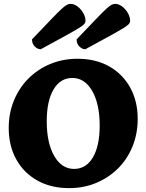

<svg xmlns="http://www.w3.org/2000/svg" viewBox="-20 -958 755 990"><path d="M336 12Q243 12 173 -27Q103 -66 64 -136Q25 -206 25 -298Q25 -374 51.5 -439Q78 -504 126 -552.5Q174 -601 239 -628Q304 -655 380 -655Q473 -655 542.5 -616Q612 -577 651 -507Q690 -437 690 -345Q690 -269 663.5 -203.5Q637 -138 589 -90Q541 -42 476.5 -15Q412 12 336 12ZM362 -87Q424 -87 459 -146.5Q494 -206 494 -310Q494 -422 455.5 -489Q417 -556 353 -556Q291 -556 256 -496.5Q221 -437 221 -333Q221 -221 259.5 -154Q298 -87 362 -87ZM190 -704Q174 -704 159.5 -718Q145 -732 145 -755Q208 -821 243.5 -858Q279 -895 297.5 -912Q316 -929 325.5 -933.5Q335 -938 344 -938Q362 -938 380 -924.5Q398 -911 409.5 -890.5Q421 -870 421 -850Q421 -843 415.5 -835.5Q410 -828 388.5 -814.5Q367 -801 320 -775Q273 -749 190 -704ZM420 -704Q404 -704 389.5 -718Q375 -732 375 -755Q438 -821 473.5 -858Q509 -895 527.5 -912Q546 -929 555.5 -933.5Q565 -938 574 -938Q592 -938 610 -924.5Q628 -911 639.5 -890.5Q651 -870 651 -850Q651 -843 645.5 -835.5Q640 -828 618.5 -814.5Q597 -801 550 -775Q503 -749 420 -704Z"/></svg>

Font: Petrona Black
Style: Regular
Weight: 900
Designer: Ringo R. Seeber
Foundry: Ringo R. Seeber
Version: Version 2.001; ttfautohint (v1.8.3)